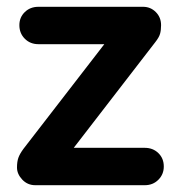

<svg xmlns="http://www.w3.org/2000/svg" viewBox="-20 -545 524 565"><path d="M462 -55Q462 -32 446 -16Q430 0 406 0H84Q61 0 45.5 -16.5Q30 -33 30 -52Q30 -69 34 -80.5Q38 -92 49 -107L287 -415H93Q69 -415 53 -431Q37 -447 37 -471Q37 -494 53 -509.5Q69 -525 93 -525H401Q423 -525 438.5 -509.5Q454 -494 454 -471Q454 -456 451 -445.5Q448 -435 437 -421L197 -110H406Q430 -110 446 -94.5Q462 -79 462 -55Z"/></svg>

Font: Quicksand
Style: Bold
Weight: 700
Version: Version 3.000